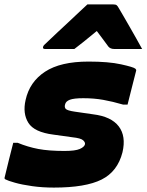

<svg xmlns="http://www.w3.org/2000/svg" viewBox="-50 -838 664 870"><path d="M242 -154Q291 -154 311.5 -163Q332 -172 335 -184Q337 -193 326.5 -202.5Q316 -212 278 -216L192 -228Q105 -239 78.5 -281.5Q52 -324 66 -385Q84 -467 154 -513Q224 -559 351 -559Q442 -559 498.5 -546.5Q555 -534 563 -527Q568 -523 567 -518Q557 -480 547.5 -441.5Q538 -403 528 -364H508Q460 -378 418 -385.5Q376 -393 327 -393Q285 -393 266.5 -386Q248 -379 245 -365Q241 -352 248 -344.5Q255 -337 289 -332L372 -320Q454 -310 488 -265.5Q522 -221 505 -148Q483 -61 410.5 -24.5Q338 12 194 12Q142 12 96 5.5Q50 -1 18 -10Q-14 -19 -25 -25Q-31 -28 -29 -34Q-19 -75 -9.5 -114Q0 -153 10 -191H30Q76 -172 123.5 -163Q171 -154 242 -154ZM346 -818H463Q474 -818 478.5 -814.5Q483 -811 489 -800Q495 -790 507.5 -768.5Q520 -747 535.5 -720Q551 -693 566.5 -665.5Q582 -638 594 -616H468Q450 -616 441 -627Q435 -635 423 -651.5Q411 -668 389 -697H388Q354 -669 330.5 -650Q307 -631 287 -616H154Q143 -616 145 -625Q146 -630 150 -634Q154 -638 170 -653Q184 -667 208.5 -689.5Q233 -712 259.5 -737Q286 -762 309.5 -784Q333 -806 346 -818Z"/></svg>

Font: Recursive Sn Lnr St Blk
Style: Italic
Weight: 900
Italic angle: -15°
Version: Version 1.079;hotconv 1.0.112;makeotfexe 2.5.65598; ttfautoh